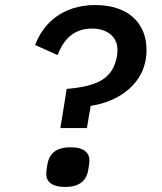

<svg xmlns="http://www.w3.org/2000/svg" viewBox="-20 -730 640 760"><path d="M324 -223 339 -311C449 -327 560 -399 560 -532C560 -641 485 -710 357 -710C227 -710 151 -637 119 -552L208 -512C232 -575 273 -617 344 -617C404 -617 445 -585 445 -532C445 -521 444 -515 443 -508C427 -419 368 -389 244 -378L219 -223ZM238 10C299 10 322 -19 329 -55C333 -79 334 -88 334 -95C334 -124 314 -147 259 -147C198 -147 175 -118 168 -82C164 -58 163 -49 163 -42C163 -13 183 10 238 10Z"/></svg>

Font: IBM Mono Medium
Style: Italic
Weight: 500
Italic angle: -9°
Monospace: yes
Designer: Mike Abbink, Paul van der Laan, Pieter van Rosmalen
Foundry: Bold Monday
Version: Version 2.3